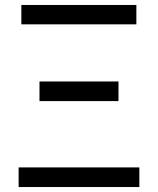

<svg xmlns="http://www.w3.org/2000/svg" viewBox="-20 -753 635 773"><path d="M55 0H541V-79H55ZM139 -346H457V-425H139ZM66 -655H529V-733H66Z"/></svg>

Font: Noto Sans CJK JP Regular
Style: Regular
Weight: 400
Designer: Ryoko NISHIZUKA (kana & ideographs); Paul D. Hunt (Latin, Greek & Cyrillic); Wenlong ZHANG (bopomofo); Sandoll Communica
Foundry: Adobe Systems Incorporated
Version: Version 1.001;PS 1.001;hotconv 1.0.78;makeotf.lib2.5.61930